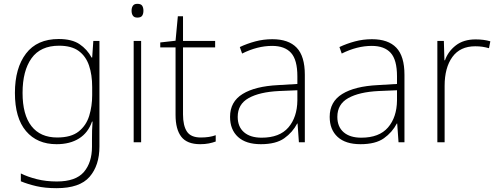

<svg xmlns="http://www.w3.org/2000/svg" viewBox="-20 -795 2600 1004"><path d="M287 -591Q356 -591 396 -564Q436 -537 459 -494H462L468 -581H500V-29Q500 70 448.5 129.5Q397 189 276 189Q216 189 170.5 178.5Q125 168 89 153V112Q125 130 173 142Q221 154 277 154Q376 154 418.5 104.5Q461 55 461 -28V-66Q461 -91 461.5 -112.5Q462 -134 464 -159H461Q441 -101 393.5 -71Q346 -41 276 -41Q174 -41 116 -109.5Q58 -178 58 -309Q58 -439 116 -515Q174 -591 287 -591ZM289 -556Q192 -556 145 -490.5Q98 -425 98 -309Q98 -195 144.5 -135.5Q191 -76 279 -76Q352 -76 391.5 -107.5Q431 -139 446.5 -189.5Q462 -240 462 -297V-340Q462 -404 445.5 -452.5Q429 -501 391.5 -528.5Q354 -556 289 -556Z M698 -775Q717 -775 723.5 -765Q730 -755 730 -739Q730 -723 723.5 -713Q717 -703 698 -703Q682 -703 675 -713Q668 -723 668 -739Q668 -755 675 -765Q682 -775 698 -775ZM718 -581V-51H679V-581Z M1030 -76Q1053 -76 1072.5 -79Q1092 -82 1108 -88V-55Q1092 -49 1072 -45Q1052 -41 1027 -41Q958 -41 928 -80Q898 -119 898 -194V-547H818V-573L898 -582L910 -710H937V-581H1105V-547H937V-197Q937 -138 957.5 -107Q978 -76 1030 -76Z M1404 -590Q1489 -590 1531.5 -545.5Q1574 -501 1574 -404V-51H1543L1536 -149H1534Q1510 -103 1466.5 -72Q1423 -41 1344 -41Q1266 -41 1224.5 -79Q1183 -117 1183 -184Q1183 -263 1248.5 -303.5Q1314 -344 1435 -350L1535 -356V-396Q1535 -482 1502 -518.5Q1469 -555 1403 -555Q1326 -555 1246 -515L1234 -549Q1272 -567 1315 -578.5Q1358 -590 1404 -590ZM1439 -319Q1337 -314 1280 -282Q1223 -250 1223 -184Q1223 -132 1256 -103.5Q1289 -75 1348 -75Q1442 -75 1488 -128.5Q1534 -182 1535 -270V-323Z M1925 -590Q2010 -590 2052.5 -545.5Q2095 -501 2095 -404V-51H2064L2057 -149H2055Q2031 -103 1987.5 -72Q1944 -41 1865 -41Q1787 -41 1745.5 -79Q1704 -117 1704 -184Q1704 -263 1769.5 -303.5Q1835 -344 1956 -350L2056 -356V-396Q2056 -482 2023 -518.5Q1990 -555 1924 -555Q1847 -555 1767 -515L1755 -549Q1793 -567 1836 -578.5Q1879 -590 1925 -590ZM1960 -319Q1858 -314 1801 -282Q1744 -250 1744 -184Q1744 -132 1777 -103.5Q1810 -75 1869 -75Q1963 -75 2009 -128.5Q2055 -182 2056 -270V-323Z M2467 -589Q2489 -589 2508 -586.5Q2527 -584 2544 -579L2537 -543Q2519 -548 2502.5 -550.5Q2486 -553 2465 -553Q2386 -553 2345.5 -497Q2305 -441 2305 -346V-51H2267V-581H2301L2304 -480H2307Q2323 -526 2363.5 -557.5Q2404 -589 2467 -589Z"/></svg>

Font: Noto Sans Tamil UI ExtraLight
Style: Regular
Weight: 200
Designer: Jelle Bosma - Monotype Design Team
Foundry: Monotype Imaging Inc.
Version: Version 2.004; ttfautohint (v1.8.4.7-5d5b)